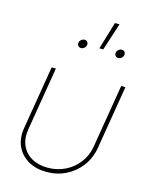

<svg xmlns="http://www.w3.org/2000/svg" viewBox="-122 -896 767 982"><g transform="rotate(15 261.0 -405.0)"><path d="M220.7 7.8Q165 7.8 123.8 -15.9Q82.5 -39.6 63 -81.8Q43.5 -124 52.7 -179.7L108.4 -515.6H130.9L75.2 -179.7Q66.9 -130.4 83.3 -93Q99.6 -55.7 135.5 -35.2Q171.4 -14.6 220.7 -14.6Q270.5 -14.6 312.7 -35.2Q355 -55.7 383.8 -93Q412.6 -130.4 420.9 -179.7L476.6 -515.6H499L443.4 -179.7Q434.1 -124 402.6 -81.8Q371.1 -39.6 324 -15.9Q276.9 7.8 220.7 7.8ZM318.8 -672.9 362.3 -818.4H386.7L339.4 -672.9ZM227.1 -649.9Q217.8 -649.9 212.2 -656.7Q206.5 -663.6 208 -672.9Q209.5 -682.6 217.5 -689.2Q225.6 -695.8 234.9 -695.8Q244.6 -695.8 250 -689.2Q255.4 -682.6 253.9 -672.9Q252.4 -663.6 244.6 -656.7Q236.8 -649.9 227.1 -649.9ZM424.3 -649.9Q415 -649.9 409.4 -656.7Q403.8 -663.6 405.3 -672.9Q406.7 -682.6 414.8 -689.2Q422.9 -695.8 432.1 -695.8Q441.9 -695.8 447.3 -689.2Q452.6 -682.6 451.2 -672.9Q449.7 -663.6 441.9 -656.7Q434.1 -649.9 424.3 -649.9Z"/></g></svg>

Font: Inter Display Thin
Style: Italic
Weight: 100
Italic angle: -9.39999°
Designer: Rasmus Andersson
Foundry: rsms
Version: Version 4.000;git-a52131595